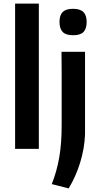

<svg xmlns="http://www.w3.org/2000/svg" viewBox="-20 -828 556 1068"><path d="M386 -632Q347 -632 329 -650Q311 -668 311 -706Q311 -744 329 -761.5Q347 -779 386 -779Q426 -779 444 -761Q462 -743 462 -706Q462 -668 444.5 -650Q427 -632 386 -632ZM268 196Q296 125 309.5 48Q323 -29 323 -133Q323 -138 323 -166Q323 -194 323 -234.5Q323 -275 323 -322.5Q323 -370 323 -413.5Q323 -457 322.5 -491.5Q322 -526 322 -540H453V-80Q450 -2 426 76Q402 154 362 220ZM64 -808H196V0H64Z"/></svg>

Font: Encode Sans Narrow
Style: SemiBold
Weight: 600
Designer: Pablo Impallari, Andres Torresi
Foundry: Pablo Impallari, Andres Torresi
Version: Version 1.000; ttfautohint (v1.00) -l 8 -r 50 -G 200 -x 14 -